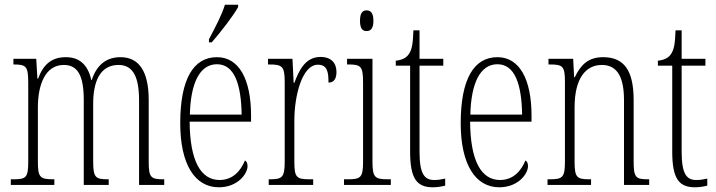

<svg xmlns="http://www.w3.org/2000/svg" viewBox="-20 -786 3045 816"><path d="M26 0H211V-24H209C150 -24 141 -31 141 -100V-330C141 -425 172 -510 251 -510C311 -510 336 -464 336 -360V0H442V-24H439C386 -24 376 -31 376 -100V-345C376 -434 402 -510 484 -510C547 -510 571 -456 571 -360V0H678V-24H676C623 -24 612 -30 612 -96V-361C612 -484 570 -543 492 -543C436 -543 392 -514 370 -446H368C353 -512 317 -543 260 -543C202 -543 165 -515 142 -452H139L134 -536H37V-512H39C93 -512 100 -503 100 -431V-101C100 -31 92 -24 36 -24H26Z M868 -619V-606H880C920 -652 973 -721 992 -756V-766H936C922 -721 898 -676 868 -619ZM910 10C990 10 1032 -47 1032 -80C1032 -94 1027 -101 1021 -104C1004 -62 971 -21 913 -21C834 -21 787 -101 786 -269H1047V-294C1047 -449 996 -543 902 -543C802 -543 746 -450 746 -262C746 -88 808 10 910 10ZM1007 -299H787C790 -431 828 -513 902 -513C977 -513 1005 -426 1007 -299Z M1122 0H1311V-24H1298C1241 -24 1231 -30 1231 -99V-274C1231 -379 1264 -511 1331 -511C1373 -511 1376 -476 1376 -435C1401 -435 1410 -454 1410 -480C1410 -517 1389 -544 1342 -544C1277 -544 1250 -485 1231 -434H1228L1223 -536H1119V-512H1122C1179 -512 1190 -506 1190 -437V-100C1190 -30 1179 -24 1124 -24H1122Z M1538 -654C1555 -654 1567 -664 1567 -698C1567 -731 1555 -742 1538 -742C1521 -742 1510 -731 1510 -698C1510 -664 1521 -654 1538 -654ZM1442 0H1641V-24H1628C1573 -24 1563 -32 1563 -100V-536H1455V-512H1462C1515 -512 1523 -503 1523 -434V-99C1523 -31 1513 -24 1457 -24H1442Z M1820 10C1837 10 1856 7 1872 3V-27C1854 -23 1842 -21 1825 -21C1784 -21 1763 -47 1763 -141V-507H1864V-536H1763V-657H1737C1735 -609 1733 -576 1716 -554C1706 -540 1689 -531 1662 -528V-507H1723V-142C1723 -27 1751 10 1820 10Z M2102 10C2182 10 2224 -47 2224 -80C2224 -94 2219 -101 2213 -104C2196 -62 2163 -21 2105 -21C2026 -21 1979 -101 1978 -269H2239V-294C2239 -449 2188 -543 2094 -543C1994 -543 1938 -450 1938 -262C1938 -88 2000 10 2102 10ZM2199 -299H1979C1982 -431 2020 -513 2094 -513C2169 -513 2197 -426 2199 -299Z M2307 0H2492V-24H2486C2432 -24 2422 -31 2422 -99V-330C2422 -454 2470 -510 2538 -510C2607 -510 2632 -452 2632 -360V0H2739V-24H2735C2682 -24 2673 -31 2673 -100V-360C2673 -486 2633 -543 2543 -543C2481 -543 2448 -511 2423 -458H2420L2416 -536H2311V-512H2316C2371 -512 2381 -506 2381 -438V-100C2381 -31 2371 -24 2315 -24H2307Z M2934 10C2951 10 2970 7 2986 3V-27C2968 -23 2956 -21 2939 -21C2898 -21 2877 -47 2877 -141V-507H2978V-536H2877V-657H2851C2849 -609 2847 -576 2830 -554C2820 -540 2803 -531 2776 -528V-507H2837V-142C2837 -27 2865 10 2934 10Z"/></svg>

Font: Noto Serif Tamil ExtraCondensed ExtraLight
Style: Regular
Weight: 200
Width: 2
Designer: Indian Type Foundry, Tom Grace, and the Monotype Design Team
Foundry: Monotype Imaging Inc.
Version: Version 2.004